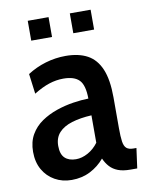

<svg xmlns="http://www.w3.org/2000/svg" viewBox="-79 -733 616 800"><g transform="rotate(-10 229.0 -332.5)"><path d="M160 10Q120.5 10 89 -7.8Q57.5 -25.5 39.2 -57.5Q21 -89.5 21 -133Q21 -175.5 38.8 -206Q56.5 -236.5 86 -256.5Q115.5 -276.5 150.5 -288.5Q185.5 -300.5 221.2 -306Q257 -311.5 286.5 -312Q286 -369 265 -390.5Q244 -412 198 -412Q167.5 -412 137.5 -402.2Q107.5 -392.5 72 -370.5L61 -455.5Q96.5 -478.5 138.2 -491Q180 -503.5 223.5 -503.5Q278.5 -503.5 315.5 -483.5Q352.5 -463.5 371.5 -418.5Q390.5 -373.5 390.5 -298.5V-168Q390.5 -132 393.5 -111.8Q396.5 -91.5 406.2 -83Q416 -74.5 435.5 -74.5H448L436.5 10H408Q376.5 10 355.8 2Q335 -6 321.5 -20.8Q308 -35.5 299 -56Q274 -26 238.8 -8Q203.5 10 160 10ZM192.5 -72Q217.5 -72 243 -86Q268.5 -100 287 -125V-241Q239 -238.5 203.2 -227.5Q167.5 -216.5 148 -195Q128.5 -173.5 128.5 -139.5Q128.5 -104 145.5 -88Q162.5 -72 192.5 -72ZM272 -591V-675H360V-591ZM94 -591V-675H182V-591Z"/></g></svg>

Font: Cabin SemiCondensedMedium
Style: Regular
Weight: 500
Width: 4
Designer: Pablo Impallari
Foundry: Pablo Impallari. http://www.impallari.com Igino Marini. http://www.ikern.com
Version: Version 3.001